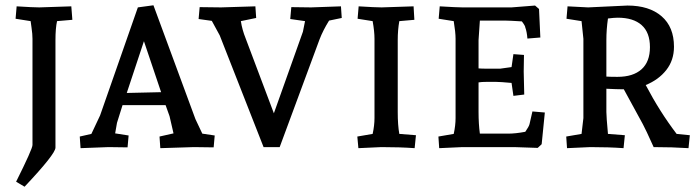

<svg xmlns="http://www.w3.org/2000/svg" viewBox="-20 -557 2646 727"><path d="M190 -405V2Q190 26 73 150L41 131Q103 7 103 -8V-410Q103 -428 99.5 -451.5Q96 -475 96 -477L39 -486L43 -533Q106 -529 129 -529L250 -533L254 -482L196 -477Q190 -450 190 -405Z M793 -44 789 1Q740 0 714 0L587 4L584 -40L637 -52L622 -117L607 -159H444L423 -92L416 -52L467 -44L463 1Q419 0 391 0L285 4L282 -40L326 -50L359 -120L502 -529L561 -537L720 -106L746 -51ZM525 -401 460 -205 590 -208Z M978 0 812 -423 782 -478 732 -485 736 -530Q790 -529 817 -529L947 -533L950 -489L892 -477Q897 -444 910 -412L1017 -128L1127 -437L1135 -477L1079 -485L1083 -530Q1130 -529 1158 -529L1271 -533L1274 -489L1226 -479Q1203 -442 1190 -408L1039 0Z M1486 -405V-133Q1486 -83 1492 -50L1555 -45L1550 4Q1495 0 1424 0L1337 4L1333 -40L1391 -50Q1398 -82 1398 -110V-410Q1398 -438 1391 -477L1334 -486L1338 -533Q1402 -529 1425 -529L1546 -533L1549 -482L1492 -477Q1486 -444 1486 -405Z M1797 -479 1792 -405V-298Q1804 -297 1821 -297H1874L1917 -303L1924 -352L1964 -349Q1963 -301 1963 -286L1965 -199L1924 -194L1917 -243Q1874 -247 1858 -247H1823Q1803 -247 1792 -245V-133Q1792 -88 1797 -51H1904Q1932 -51 1969 -58Q1983 -78 1985 -87Q1995 -129 1996 -135L2043 -131L2031 -11L2016 3Q1943 0 1927 0H1731L1643 4L1640 -40L1698 -50Q1705 -82 1705 -110V-410Q1705 -435 1698 -477L1641 -486L1645 -533Q1711 -529 1731 -529H1917L2006 -536L2021 -523L2026 -415L1977 -411Q1975 -437 1969 -453Q1969 -459 1956 -476Q1908 -479 1894 -479Z M2207 -529 2356 -536Q2438 -536 2485 -495.5Q2532 -455 2532 -380Q2532 -329 2503 -292Q2474 -255 2425 -235Q2478 -134 2542 -50L2592 -45L2587 4Q2526 0 2455 0Q2424 -69 2414 -87L2342 -219H2334Q2316 -219 2276 -221V-133Q2276 -116 2282 -50L2346 -45L2341 4Q2286 0 2215 0L2127 4L2124 -40L2182 -50L2189 -110V-410L2182 -477L2125 -486L2129 -533Q2177 -530 2207 -529ZM2319 -490Q2306 -490 2282 -487Q2276 -445 2276 -405V-267Q2292 -266 2318 -266Q2377 -266 2409 -294.5Q2441 -323 2441 -378.5Q2441 -434 2409.5 -462Q2378 -490 2319 -490Z"/></svg>

Font: Andada SC
Style: Regular
Weight: 400
Designer: Carolina Giovagnoli
Foundry: Carolina Giovagnoli
Version: Version 1.003